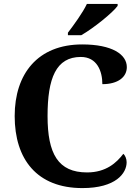

<svg xmlns="http://www.w3.org/2000/svg" viewBox="-20 -951 708 981"><path d="M327 -784V-771H395C458 -807 556 -886 581 -921V-931H424C403 -886 356 -822 327 -784ZM401 10C572 10 627 -66 627 -122C627 -139 620 -157 610 -165C576 -120 522 -70 425 -70C277 -70 223 -165 223 -358C223 -551 266 -660 393 -660C476 -660 503 -587 503 -521C584 -521 628 -558 628 -608C628 -673 553 -724 400 -724C173 -724 55 -574 55 -358C55 -137 169 10 401 10Z"/></svg>

Font: Noto Serif Test
Style: Bold
Weight: 700
Version: Version 1.000